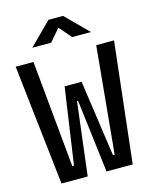

<svg xmlns="http://www.w3.org/2000/svg" viewBox="-131 -983 847 1068"><g transform="rotate(-15 293.0 -449.0)"><path d="M87.9 0 9.8 -693.4H112.3L170.9 -78.1H180.7L244.6 -517.6H342.3L309.6 -420.9H290L238.8 0ZM347.2 0 295.9 -420.9H276.4L244.6 -517.6H342.3L405.3 -78.1H415L473.6 -693.4H576.2L498 0ZM126.5 -771.5 253.4 -898.4H337.4L464.4 -771.5H356L269.5 -871.6H321.3L234.9 -771.5Z"/></g></svg>

Font: Cascadia Code
Style: Regular
Weight: 400
Monospace: yes
Designer: Aaron Bell
Foundry: Saja Typeworks
Version: Version 2106.017